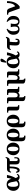

<svg xmlns="http://www.w3.org/2000/svg" viewBox="3282 -4069 1031 7635"><g transform="rotate(-90 3797.5 -251.5)"><path d="M446.8 -44.4Q375.5 10.7 286.1 10.7Q162.1 10.7 94 -60.3Q25.9 -131.3 25.9 -227.1Q25.9 -346.2 93.8 -424.1Q161.6 -502 279.8 -502Q461.4 -502 503.9 -313Q530.8 -397 544.4 -490.2H658.2Q613.3 -270.5 536.1 -147.5Q564 -49.8 610.4 -49.8Q645.5 -49.8 663.1 -101.1L698.2 -80.1Q677.7 12.2 565.4 12.2Q491.2 12.2 446.8 -44.4ZM185.5 -230Q185.5 -152.8 206.1 -99.4Q226.6 -45.9 282.7 -45.9Q353 -45.9 409.7 -115.7Q394.5 -159.7 387.2 -218.8Q357.9 -449.2 277.3 -449.2Q228 -449.2 206.1 -393.1Q185.5 -338.9 185.5 -230Z M1221.2 15.1Q1077.1 15.1 1077.1 -130.4V-380.4H995.6Q992.2 15.1 848.6 15.1Q747.1 15.1 746.1 -131.3H786.1Q795.9 -69.8 831.1 -69.8Q918.5 -69.8 923.8 -380.4H838.9Q797.4 -380.4 790 -327.1H750Q771 -488.3 887.7 -488.3H1276.9Q1319.3 -488.3 1334.5 -541.5H1373.5Q1349.1 -380.4 1250.5 -380.4H1210.4V-132.8Q1210.4 -60.1 1264.2 -60.1Q1317.9 -60.1 1317.9 -132.8V-195.3H1364.7V-130.4Q1364.7 15.1 1221.2 15.1Z M1695.8 9.8Q1575.2 9.8 1509 -62Q1442.9 -133.8 1442.9 -230Q1442.9 -345.2 1509 -422.6Q1575.2 -500 1695.8 -500Q1813.5 -500 1878.2 -422.6Q1942.9 -345.2 1942.9 -243.2Q1942.9 -133.8 1878.2 -62Q1813.5 9.8 1695.8 9.8ZM1697.8 -40Q1783.7 -40 1783.7 -247.6Q1783.7 -449.7 1692.9 -449.7Q1600.6 -449.7 1600.6 -240.2Q1600.6 -40 1697.8 -40Z M2252.9 -40Q2338.9 -40 2338.9 -247.6Q2338.9 -449.7 2248 -449.7Q2155.8 -449.7 2155.8 -240.2Q2155.8 -40 2252.9 -40ZM1998 -181.2Q1998 -345.2 2064.2 -422.6Q2130.4 -500 2251 -500Q2368.7 -500 2433.3 -422.6Q2498 -345.2 2498 -243.2Q2498 -133.8 2433.3 -62Q2368.7 9.8 2251 9.8Q2190.9 9.8 2144 -8.3V102.5Q2144 190.4 2192.9 190.4H2220.7V244.1H2155.8Q1998 244.1 1998 92.8Z M2808.1 -40Q2894 -40 2894 -247.6Q2894 -449.7 2803.2 -449.7Q2710.9 -449.7 2710.9 -240.2Q2710.9 -40 2808.1 -40ZM2553.2 -181.2Q2553.2 -345.2 2619.4 -422.6Q2685.5 -500 2806.2 -500Q2923.8 -500 2988.5 -422.6Q3053.2 -345.2 3053.2 -243.2Q3053.2 -133.8 2988.5 -62Q2923.8 9.8 2806.2 9.8Q2746.1 9.8 2699.2 -8.3V102.5Q2699.2 190.4 2748 190.4H2775.9V244.1H2710.9Q2553.2 244.1 2553.2 92.8Z M3435.1 0H3338.4Q3222.2 0 3222.2 -97.7V-390.6Q3222.2 -439.5 3173.3 -439.5H3138.2V-488.3H3301.3Q3371.6 -488.3 3371.6 -405.3V-97.7Q3371.6 -48.8 3410.6 -48.8H3435.1Z M3793.9 244.1Q3597.2 244.1 3597.2 146.5V-390.6Q3597.2 -439.5 3548.3 -439.5H3508.8V-488.3H3675.8Q3745.1 -488.3 3745.1 -412.1V-159.7Q3745.1 -64 3825.2 -64Q3877 -64 3904.1 -111.1Q3931.2 -158.2 3931.2 -243.2V-390.6Q3931.2 -439.5 3879.4 -439.5H3840.3V-488.3H4007.3Q4076.2 -488.3 4076.2 -412.1V-97.7Q4076.2 -48.8 4126.5 -48.8H4163.1V0H4001Q3936 0 3936 -59.1Q3893.6 13.2 3815.9 13.2Q3776.9 13.2 3745.1 -9.8V117.2Q3745.1 195.3 3793.9 195.3Z M4488.8 244.1Q4292 244.1 4292 146.5V-390.6Q4292 -439.5 4243.2 -439.5H4203.6V-488.3H4370.6Q4439.9 -488.3 4439.9 -412.1V-159.7Q4439.9 -64 4520 -64Q4571.8 -64 4598.9 -111.1Q4626 -158.2 4626 -243.2V-390.6Q4626 -439.5 4574.2 -439.5H4535.2V-488.3H4702.1Q4771 -488.3 4771 -412.1V-97.7Q4771 -48.8 4821.3 -48.8H4857.9V0H4695.8Q4630.9 0 4630.9 -59.1Q4588.4 13.2 4510.7 13.2Q4471.7 13.2 4439.9 -9.8V117.2Q4439.9 195.3 4488.8 195.3Z M5322.3 -44.4Q5251 10.7 5161.6 10.7Q5037.6 10.7 4969.5 -60.3Q4901.4 -131.3 4901.4 -227.1Q4901.4 -346.2 4969.2 -424.1Q5037.1 -502 5155.3 -502Q5336.9 -502 5379.4 -313Q5406.2 -397 5419.9 -490.2H5533.7Q5488.8 -270.5 5411.6 -147.5Q5439.5 -49.8 5485.8 -49.8Q5521 -49.8 5538.6 -101.1L5573.7 -80.1Q5553.2 12.2 5440.9 12.2Q5366.7 12.2 5322.3 -44.4ZM5061 -230Q5061 -152.8 5081.5 -99.4Q5102.1 -45.9 5158.2 -45.9Q5228.5 -45.9 5285.2 -115.7Q5270 -159.7 5262.7 -218.8Q5233.4 -449.2 5152.8 -449.2Q5103.5 -449.2 5081.5 -393.1Q5061 -338.9 5061 -230ZM5120.6 -522.9 5143.1 -664.1Q5155.8 -746.6 5209.5 -746.6H5237.3Q5259.8 -746.6 5270.3 -736.6Q5280.8 -726.6 5280.8 -707.5Q5280.8 -671.9 5232.4 -607.9L5168.5 -522.9Z M5945.3 15.1Q5806.2 15.1 5806.2 -130.4Q5806.2 -255.4 5820.8 -380.4H5714.4Q5672.9 -380.4 5665.5 -336.9H5625.5Q5646.5 -488.3 5763.2 -488.3H6054.7Q6097.2 -488.3 6112.3 -531.7H6151.4Q6127 -380.4 6028.3 -380.4H5954.1Q5939.5 -256.8 5939.5 -132.8Q5939.5 -60.1 5985.8 -60.1Q6027.3 -60.1 6027.3 -103.5V-146.5H6074.2V-101.1Q6074.2 15.1 5945.3 15.1Z M6757.3 9.8Q6657.2 9.8 6606.4 -75.2Q6552.7 9.8 6454.1 9.8Q6353.5 9.8 6293.2 -51.5Q6232.9 -112.8 6232.9 -239.3Q6232.9 -429.7 6456.5 -503.4L6473.1 -480Q6370.6 -382.8 6370.6 -248Q6370.6 -42.5 6463.4 -42.5Q6558.6 -42.5 6558.6 -185.1Q6558.6 -268.1 6534.2 -338.9H6680.7Q6662.6 -268.1 6662.6 -185.1Q6662.6 -42.5 6759.3 -42.5Q6844.2 -42.5 6844.2 -244.6Q6844.2 -380.9 6741.7 -480L6757.8 -503.4Q6981.9 -429.7 6981.9 -244.6Q6981.9 -115.7 6920.9 -53Q6859.9 9.8 6757.3 9.8Z M7277.3 14.6 7132.8 -385.3Q7113.3 -439.5 7062.5 -439.5H7031.2V-488.3H7172.9Q7248.5 -488.3 7286.1 -384.3L7365.7 -164.1Q7496.1 -233.9 7496.1 -488.3H7569.3Q7569.3 -135.3 7358.9 14.6Z"/></g></svg>

Font: Munson
Style: Bold
Weight: 700
Designer: Paul James MIller
Foundry: High-Logic / Made with FontCreator
Version: Version 2.10;May 5, 2019;FontCreator 11.5.0.2430 64-bit